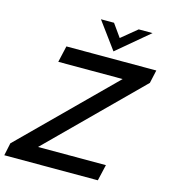

<svg xmlns="http://www.w3.org/2000/svg" viewBox="-149 -991 966 1093"><g transform="rotate(15 334.5 -445.0)"><path d="M613.8 -890.1 425.8 -731.9 309.6 -890.1H386.7L440.4 -814.5L532.2 -890.1ZM689.5 -689.9 672.4 -612.3 151.9 -95.2H551.8L529.8 0H-21.5L-5.9 -74.2L517.1 -593.3H137.7L159.7 -689.9Z"/></g></svg>

Font: HK Grotesk SmBold Legacy Italic
Style: Regular
Weight: 600
Italic angle: -13°
Designer: Alfredo Marco Pradil
Foundry: Hanken Design Co.
Version: Version 2.022;PS 002.022;hotconv 1.0.88;makeotf.lib2.5.64775